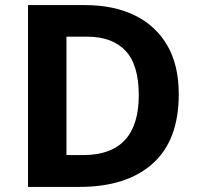

<svg xmlns="http://www.w3.org/2000/svg" viewBox="-20 -734 780 754"><path d="M682 -364Q682 -183 579.5 -91.5Q477 0 292 0H90V-714H314Q426 -714 508.5 -674Q591 -634 636.5 -556.5Q682 -479 682 -364ZM525 -360Q525 -479 473 -534.5Q421 -590 322 -590H241V-125H306Q525 -125 525 -360Z"/></svg>

Font: Noto Sans Bassa Vah
Style: Regular
Weight: 400
Designer: Monotype Design Team
Foundry: Monotype Imaging Inc.
Version: Version 2.002